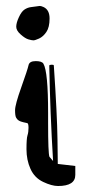

<svg xmlns="http://www.w3.org/2000/svg" viewBox="-20 -621 301 641"><path d="M125 -597.7C119.1 -600.3 114.8 -601.4 112.1 -601.1C109.3 -600.7 105.6 -600.3 101.1 -599.6C96.5 -599 90.5 -598.1 83 -597.2C75.5 -596.2 68.4 -593.5 61.8 -589.1C55.1 -584.7 48.8 -576.2 43 -563.5C37.1 -550.8 34.2 -540.2 34.2 -531.7C34.2 -523.3 39.1 -514.6 49.1 -505.9C59 -497.1 67.6 -491.6 75 -489.5C82.3 -487.4 87.8 -486.3 91.6 -486.3C95.3 -486.3 101.6 -488.4 110.6 -492.4C119.5 -496.5 127.6 -503.7 134.8 -514.2C141.9 -524.6 145.5 -539.6 145.5 -559.1C145.5 -578.6 138.7 -591.5 125 -597.7ZM231.4 -37.1V-66.9L172.9 -73.7L171.9 -155.3C171.2 -209.6 167.2 -292 159.7 -402.3C159.7 -404.3 157.1 -405.2 152.1 -405C147.1 -404.9 144.5 -403.8 144.5 -401.9C146.5 -296.1 150.7 -189.9 157.2 -83.5L145 -97.7C142.1 -105.5 140.6 -142.9 140.6 -210V-243.2C140.6 -335.6 135.4 -390.6 125 -408.2C121.7 -414.1 113.1 -417 99.1 -417C85.1 -417 77.1 -412.4 75.2 -403.1C73.2 -393.8 65.3 -369.5 51.3 -330.3C37.3 -291.1 30.3 -265.4 30.3 -253.2C30.3 -241 31.4 -232.7 33.7 -228.5C36 -224.3 38.5 -221.3 41.3 -219.5C44 -217.7 46.8 -216.3 49.6 -215.3C52.3 -214.4 55.1 -213.5 57.9 -212.9C60.6 -212.2 62.8 -211.8 64.5 -211.4C66.1 -211.1 68.3 -210.6 71 -210C73.8 -209.3 75.2 -204.1 75.2 -194.3C75.2 -184.6 74.1 -176.2 71.8 -169.2C69.5 -162.2 68.4 -146.7 68.4 -122.8C68.4 -98.9 72.8 -77 81.8 -57.1C90.7 -37.3 104.8 -22.8 124 -13.7C143.2 -4.6 159.8 0 173.8 0C212.2 0 231.4 -12.4 231.4 -37.1Z"/></svg>

Font: Drukaatie burti
Style: Regular
Weight: 400
Version: Version 0.14.4